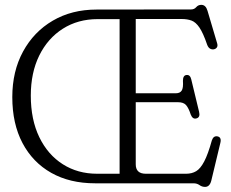

<svg xmlns="http://www.w3.org/2000/svg" viewBox="-20 -738 930 773"><path d="M368.5 -699.5 749.5 -700Q762 -700 770 -709.2Q778 -718.5 790.5 -718.5Q808.5 -718.5 815.5 -694.5L854 -564.5Q857.5 -553.5 853.2 -547.2Q849 -541 841 -539.5Q833.5 -538 826 -542Q818.5 -546 814 -558Q798 -605 783 -627Q768 -649 751 -655.2Q734 -661.5 711 -661.5H526.5V-362.5H688Q704.5 -362.5 711.5 -373.2Q718.5 -384 716.5 -412.5Q716.5 -434.5 730.5 -436Q745.5 -438 750 -418.5L781.5 -288Q787 -266 771.5 -261.5Q756 -256.5 748 -276.5Q739.5 -303 729.2 -314.8Q719 -326.5 697 -326.5H526.5V-76.5Q526.5 -38.5 567 -38.5H729.5Q752.5 -38.5 769.8 -48.8Q787 -59 802.2 -88Q817.5 -117 833 -173Q839.5 -192 855.5 -189Q873 -185.5 867 -162L830.5 -10Q824 14.5 805.5 14.5Q793.5 14.5 783.2 7.2Q773 0 759 0H363Q261 0 186.2 -42.2Q111.5 -84.5 70.5 -162.2Q29.5 -240 29.5 -347Q29.5 -451 72.8 -530.5Q116 -610 192.5 -654.8Q269 -699.5 368.5 -699.5ZM104 -353Q104 -256.5 138.2 -185.8Q172.5 -115 232.8 -76.8Q293 -38.5 371 -38.5H461.5V-661H373Q294 -661 233.2 -622.5Q172.5 -584 138.2 -514.8Q104 -445.5 104 -353Z"/></svg>

Font: Fraunces 144pt SuperSoft Light
Style: Regular
Weight: 300
Version: Version 1.000;[0bf87f6ff]